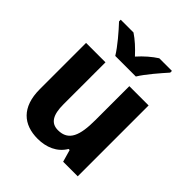

<svg xmlns="http://www.w3.org/2000/svg" viewBox="-212 -899 1042 1042"><g transform="rotate(45 308.5 -378.0)"><path d="M504 -766H407C374 -745 339 -715 307 -679C274 -715 242 -744 209 -766H111V-753C146 -716 202 -651 229 -606H387C414 -651 472 -717 504 -753ZM547 -544H399V-284C399 -166 376 -101 294 -101C239 -101 216 -142 216 -221V-544H67V-189C67 -50 141 10 249 10C314 10 374 -14 407 -70H415L435 0H547Z"/></g></svg>

Font: Noto Sans Display
Style: Bold
Weight: 700
Designer: Monotype Design Team
Foundry: Monotype Imaging Inc.
Version: Version 1.900